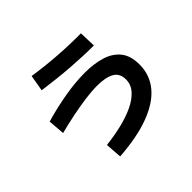

<svg xmlns="http://www.w3.org/2000/svg" viewBox="-182 -1052 1363 1363"><g transform="rotate(-45 500.0 -370.0)"><path d="M318 54 309 -70Q390 -79 466 -97Q542 -115 602.5 -143.5Q663 -172 698.5 -212Q734 -252 734 -303Q734 -365 688 -391Q642 -417 558 -417Q503 -417 436.5 -408Q370 -399 296.5 -384Q223 -369 149 -350L139 -475Q246 -506 355 -525Q464 -544 560 -544Q651 -544 722.5 -522.5Q794 -501 835.5 -450Q877 -399 877 -310Q877 -207 814 -130Q751 -53 626.5 -6Q502 41 318 54ZM743 -635Q635 -635 514 -644Q393 -653 256 -672L277 -794Q390 -777 506.5 -768.5Q623 -760 739 -761Z"/></g></svg>

Font: Murecho Thin SemiBold
Style: Regular
Weight: 600
Version: Version 1.010